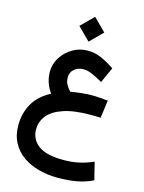

<svg xmlns="http://www.w3.org/2000/svg" viewBox="-154 -848 947 1265"><g transform="rotate(15 319.0 -215.0)"><path d="M247.6 -674.8 332.5 -759.3 417.5 -674.8 332.5 -589.8ZM481.4 -354.5Q448.7 -373.5 413.3 -389.6Q377.9 -405.8 349.1 -405.8Q312.5 -405.8 286.9 -384.3Q261.2 -362.8 261.2 -327.1Q261.2 -298.8 274.4 -276.6Q287.6 -254.4 301.8 -240.2Q342.8 -247.1 378.9 -250.7Q415 -254.4 445.3 -254.4Q474.1 -254.4 501.7 -252.2Q529.3 -250 555.7 -247.1L539.6 -126.5Q523.9 -127 503.9 -127.4Q483.9 -127.9 474.1 -127.9Q358.4 -127.9 286.6 -103.5Q214.8 -79.1 181.6 -37.4Q148.4 4.4 148.4 57.1Q148.4 125.5 202.9 165.8Q257.3 206.1 374 206.1Q428.7 206.1 478 195.8Q527.3 185.5 576.2 163.1L606 282.7Q552.7 308.6 495.4 318.8Q438 329.1 368.7 329.1Q299.8 329.1 238.3 312.7Q176.8 296.4 129.6 263.4Q82.5 230.5 55.4 179.9Q28.3 129.4 28.3 60.5Q28.3 -21 65.7 -86.9Q103 -152.8 183.6 -194.8Q160.2 -227.5 148.9 -262.2Q137.7 -296.9 137.7 -333.5Q137.7 -386.2 166.5 -431.4Q195.3 -476.6 242.4 -504.2Q289.6 -531.7 344.2 -531.7Q394 -531.7 439.2 -511.5Q484.4 -491.2 529.3 -460.4Z"/></g></svg>

Font: Vazir
Style: Bold
Weight: 700
Designer: Saber Rastikerdar
Foundry: Saber Rastikerdar
Version: Version 30.0.0